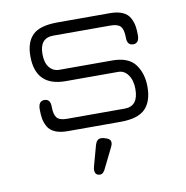

<svg xmlns="http://www.w3.org/2000/svg" viewBox="-75 -522 769 794"><g transform="rotate(-10 309.5 -125.0)"><path d="M351.6 77.1Q351.6 86.9 346.7 95.7L306.6 176.8Q296.9 200.2 282.2 200.2Q260.7 200.2 260.7 175.8Q260.7 171.9 263.7 160.2L287.1 75.2Q293.9 52.7 311.5 52.7Q322.3 52.7 336.9 58.6Q351.6 64.5 351.6 77.1ZM180.7 0Q149.4 0 128.4 -9.3Q107.4 -18.6 98.1 -35.6Q88.9 -52.7 85.9 -69.3Q83 -85.9 83 -108.4Q83 -143.6 108.4 -143.6Q133.8 -143.6 133.8 -111.3Q133.8 -78.1 145 -64.5Q156.2 -50.8 187.5 -50.8H429.7Q487.3 -50.8 487.3 -123Q487.3 -159.2 471.2 -182.1Q455.1 -205.1 429.7 -205.1H209Q83 -205.1 83 -332Q83 -390.6 113.3 -420.4Q143.6 -450.2 218.8 -450.2H438.5Q469.7 -450.2 490.7 -440.9Q511.7 -431.6 521 -414.1Q530.3 -396.5 533.2 -379.9Q536.1 -363.3 536.1 -340.8Q536.1 -306.6 510.7 -306.6Q485.4 -306.6 485.4 -338.9Q485.4 -373 473.6 -386.2Q461.9 -399.4 431.6 -399.4H191.4Q133.8 -399.4 133.8 -332Q133.8 -294.9 149.9 -275.4Q166 -255.9 191.4 -255.9H413.1Q481.4 -255.9 509.8 -217.8Q538.1 -179.7 538.1 -123Q538.1 -62.5 507.3 -31.2Q476.6 0 403.3 0Z"/></g></svg>

Font: Jura
Style: Book
Weight: 400
Version: Version 2.3